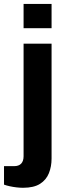

<svg xmlns="http://www.w3.org/2000/svg" viewBox="-53 -743 337 952"><path d="M63.9 -603.3V-723.4H202.7V-603.3ZM61.1 188.1Q46.7 188.1 29.2 186.1Q11.7 184.1 -5.1 180.4Q-21.8 176.7 -33.1 172.4V80.8H17.3Q40.3 80.8 52.1 68.2Q63.9 55.7 63.9 31.7V-526.4H202.7V43.1Q202.7 82.8 189.5 115.8Q176.4 148.7 145.7 168.4Q115 188.1 61.1 188.1Z"/></svg>

Font: Archivo SemiBold
Style: Regular
Weight: 600
Designer: Hector Gatti
Foundry: Omnibus-Type
Version: Version 2.001